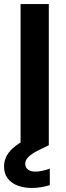

<svg xmlns="http://www.w3.org/2000/svg" viewBox="-35 -720 329 952"><path d="M67 0V-700H207V0ZM122 212Q85 212 53.5 200.5Q22 189 3.5 165Q-15 141 -15 105Q-15 77 -1.5 52Q12 27 43.5 2.5Q75 -22 131 -46L176 -65L207 0L156 25Q120 43 105 59Q90 75 90 92Q90 110 103.5 120.5Q117 131 140 131Q155 131 174 127Q193 123 212 116V198Q193 204 170 208Q147 212 122 212Z"/></svg>

Font: DM Sans 20pt ExtraBold
Style: Regular
Weight: 800
Version: Version 4.004;gftools[0.9.30]